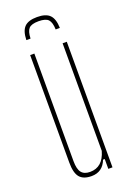

<svg xmlns="http://www.w3.org/2000/svg" viewBox="-146 -804 589 862"><g transform="rotate(-20 148.5 -372.5)"><path d="M136 5Q97 5 79.5 -16Q62 -37 62 -86V-600H82V-86Q82 -48 95 -31.5Q108 -15 136 -15Q197 -15 217 -86V-600H237V0H217V-47H209Q189 5 136 5ZM69 -669H89Q90 -703 102.5 -716.5Q115 -730 149 -730Q183 -730 195.5 -716.5Q208 -703 209 -669H229Q228 -712 209.5 -731Q191 -750 149 -750Q107 -750 88.5 -731Q70 -712 69 -669Z"/></g></svg>

Font: Big Shoulders Display Thin
Style: Regular
Weight: 100
Designer: Patric King
Foundry: XO Type Co
Version: Version 1.000; ttfautohint (v1.8.2)